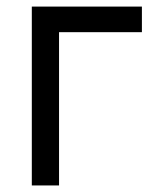

<svg xmlns="http://www.w3.org/2000/svg" viewBox="-20 -566 492 586"><path d="M413.1 -545.9V-467.8H160.2V0H77.1V-545.9Z"/></svg>

Font: Inter
Style: Regular
Weight: 400
Designer: Rasmus Andersson
Foundry: rsms
Version: Version 4.000;git-8c9346024